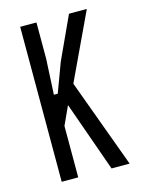

<svg xmlns="http://www.w3.org/2000/svg" viewBox="-96 -659 538 718"><g transform="rotate(-15 173.0 -300.0)"><path d="M53 0V-600H116V-460L109 -322H124L166 -435L242 -600H311L190 -343L316 0H246L150 -271L117 -199V0Z"/></g></svg>

Font: Big Shoulders Display
Style: Regular
Weight: 400
Designer: Patric King
Foundry: XO Type Co
Version: Version 1.000; ttfautohint (v1.8.2)